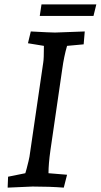

<svg xmlns="http://www.w3.org/2000/svg" viewBox="-20 -854 461 879"><path d="M408 -781H162L170 -834H421ZM368 -710 363 -651 287 -644Q273 -596 265 -538L211 -167Q202 -104 202 -61L287 -54L272 5Q208 0 129 0L15 5L17 -45L96 -61Q97 -65 102 -82Q113 -124 115 -137L178 -568Q181 -585 181 -644L108 -656L121 -710Q212 -705 232 -705Z"/></svg>

Font: Andada
Style: Italic
Weight: 400
Italic angle: -8.29999°
Designer: Carolina Giovagnoli
Foundry: Carolina Giovagnoli
Version: Version 1.003